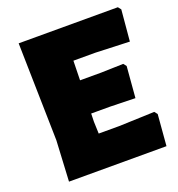

<svg xmlns="http://www.w3.org/2000/svg" viewBox="-120 -746 781 844"><g transform="rotate(-20 270.5 -323.5)"><path d="M517 -160 528 -146 516 0H60L70 -190L60 -647H524L535 -633L522 -487L363 -493H260L258 -402H357L461 -405L472 -391L460 -245L344 -248H254L253 -210L255 -154H351Z"/></g></svg>

Font: Alegreya Sans Black
Style: Regular
Weight: 900
Designer: Juan Pablo del Peral
Foundry: Huerta Tipografica
Version: Version 2.007